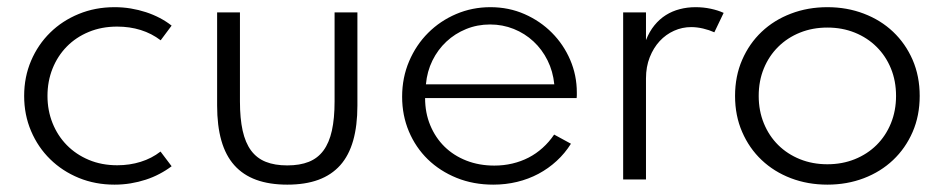

<svg xmlns="http://www.w3.org/2000/svg" viewBox="-20 -500 2630 535"><path d="M299.1 14.5Q322.3 14.5 344.1 10.9Q365.9 7.3 386.1 0.7Q406.4 -5.9 424.5 -15.5Q442.7 -25 458.2 -36.8L427.3 -77.7Q402.7 -58.6 372 -49.1Q341.4 -39.5 306.8 -39.5Q263.2 -39.5 227.5 -54.5Q191.8 -69.5 166.1 -95.7Q140.5 -121.8 126.4 -157Q112.3 -192.3 112.3 -232.7Q112.3 -273.6 126.4 -308.9Q140.5 -344.1 166.1 -370.2Q191.8 -396.4 227.5 -411.1Q263.2 -425.9 306.4 -425.9Q341.4 -425.9 372 -416.4Q402.7 -406.8 427.7 -387.7L458.2 -428.6Q443.2 -440.5 425 -450Q406.8 -459.5 386.6 -466.1Q366.4 -472.7 344.3 -476.4Q322.3 -480 299.1 -480Q245.5 -480 199.5 -461.1Q153.6 -442.3 119.8 -409.1Q85.9 -375.9 66.6 -330.7Q47.3 -285.5 47.3 -232.7Q47.3 -180 66.6 -134.8Q85.9 -89.5 119.8 -56.4Q153.6 -23.2 199.5 -4.3Q245.5 14.5 299.1 14.5Z M780.5 14.5Q830.5 14.5 867 1.1Q903.6 -12.3 928 -39.5Q952.3 -66.8 964.1 -108.4Q975.9 -150 975.9 -205.9V-465.5H912.3V-217.3Q912.3 -170 904.8 -136.1Q897.3 -102.3 881.4 -80.7Q865.5 -59.1 840.5 -49.1Q815.5 -39.1 780.5 -39.1Q745.5 -39.1 720.5 -49.1Q695.5 -59.1 679.5 -80.7Q663.6 -102.3 656.1 -136.1Q648.6 -170 648.6 -217.3V-465.5H585V-205.9Q585 -150 596.8 -108.4Q608.6 -66.8 633 -39.5Q657.3 -12.3 694.1 1.1Q730.9 14.5 780.5 14.5Z M1354.5 14.5Q1389.1 14.5 1420.9 6.8Q1452.7 -0.9 1480.5 -15.7Q1508.2 -30.5 1531.1 -51.6Q1554.1 -72.7 1570.9 -99.5L1524.1 -125Q1510 -104.1 1492 -88Q1474.1 -71.8 1453 -60.9Q1431.8 -50 1407.7 -44.3Q1383.6 -38.6 1357.3 -38.6Q1315 -38.6 1279.5 -52.5Q1244.1 -66.4 1218.6 -91.4Q1193.2 -116.4 1178.9 -150.9Q1164.5 -185.5 1164.5 -226.8H1586.8Q1587.3 -230.5 1587.3 -234.1Q1587.3 -237.7 1587.3 -242.3Q1587.3 -290 1568.9 -333Q1550.5 -375.9 1518 -408.6Q1485.5 -441.4 1441.6 -460.7Q1397.7 -480 1346.4 -480Q1295.9 -480 1251.1 -460.9Q1206.4 -441.8 1173 -408.4Q1139.5 -375 1120 -329.3Q1100.5 -283.6 1100.5 -230.5Q1100.5 -178.6 1119.3 -133.9Q1138.2 -89.1 1172 -56.1Q1205.9 -23.2 1252.5 -4.3Q1299.1 14.5 1354.5 14.5ZM1166.8 -265Q1170 -300.9 1185 -331.4Q1200 -361.8 1223.9 -384.1Q1247.7 -406.4 1278.9 -419.1Q1310 -431.8 1345.5 -431.8Q1380.5 -431.8 1411.6 -419.3Q1442.7 -406.8 1466.6 -384.5Q1490.5 -362.3 1505.7 -331.8Q1520.9 -301.4 1524.5 -265Z M1780 0V-281.4Q1780 -314.1 1790.5 -340.5Q1800.9 -366.8 1818.2 -385.5Q1835.5 -404.1 1858.2 -414.3Q1880.9 -424.5 1905.9 -424.5Q1921.8 -424.5 1939.1 -420.5Q1956.4 -416.4 1970.5 -410L1996.4 -464.1Q1980.5 -471.4 1960.2 -475.7Q1940 -480 1918.2 -480Q1895 -480 1874.1 -474.5Q1853.2 -469.1 1835.5 -458Q1817.7 -446.8 1803.6 -429.5Q1789.5 -412.3 1780 -388.2V-465.5H1716.4V0Z M2285.5 14.5Q2340 14.5 2387 -3.4Q2434.1 -21.4 2468.6 -54.1Q2503.2 -86.8 2523 -132.3Q2542.7 -177.7 2542.7 -232.7Q2542.7 -287.7 2523 -333.2Q2503.2 -378.6 2468.6 -411.4Q2434.1 -444.1 2387 -462Q2340 -480 2285.5 -480Q2230.9 -480 2183.9 -462Q2136.8 -444.1 2102.3 -411.4Q2067.7 -378.6 2048 -333.2Q2028.2 -287.7 2028.2 -232.7Q2028.2 -177.7 2048 -132.3Q2067.7 -86.8 2102.3 -54.1Q2136.8 -21.4 2183.9 -3.4Q2230.9 14.5 2285.5 14.5ZM2285.5 -42.3Q2244.1 -42.3 2209.1 -56.4Q2174.1 -70.5 2148.4 -95.9Q2122.7 -121.4 2108.4 -156.4Q2094.1 -191.4 2094.1 -232.7Q2094.1 -274.5 2108.4 -309.3Q2122.7 -344.1 2148.4 -369.5Q2174.1 -395 2209.1 -409.1Q2244.1 -423.2 2285.5 -423.2Q2326.8 -423.2 2361.8 -409.1Q2396.8 -395 2422.5 -369.5Q2448.2 -344.1 2462.5 -309.3Q2476.8 -274.5 2476.8 -232.7Q2476.8 -191.4 2462.5 -156.4Q2448.2 -121.4 2422.5 -95.9Q2396.8 -70.5 2361.8 -56.4Q2326.8 -42.3 2285.5 -42.3Z"/></svg>

Font: Spartan MB
Style: Regular
Weight: 212
Designer: Matt Bailey, Mirko Velimirovic
Foundry: Matt Bailey
Version: Version 1.005